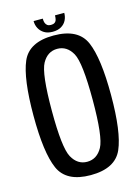

<svg xmlns="http://www.w3.org/2000/svg" viewBox="-118 -838 665 910"><g transform="rotate(-15 215.0 -383.0)"><path d="M212.5 4.5Q333 4.5 368 -75.8Q403 -156 403 -337.5Q403 -518.5 368 -599.5Q333 -680.5 212.5 -680.5Q92 -680.5 57.2 -600Q22.5 -519.5 22.5 -337.5Q22.5 -156 57.8 -75.8Q93 4.5 212.5 4.5ZM212.5 -61Q165 -61 138.8 -108.5Q112.5 -156 112.5 -337.5Q112.5 -520.5 138.8 -567.8Q165 -615 212.5 -615Q260.5 -615 286.8 -567.8Q313 -520.5 313 -337.5Q313 -156 286.8 -108.5Q260.5 -61 212.5 -61ZM214 -698.5Q239.5 -698.5 256.2 -708.5Q273 -718.5 281.2 -734.8Q289.5 -751 289.5 -771H244Q244 -758.5 241.5 -749.8Q239 -741 232.2 -736.5Q225.5 -732 214 -732Q203.5 -732 197 -736.5Q190.5 -741 187.2 -749.5Q184 -758 184 -771H139Q139 -751 147.8 -734.8Q156.5 -718.5 173 -708.5Q189.5 -698.5 214 -698.5Z"/></g></svg>

Font: Anybody Condensed
Style: Regular
Weight: 400
Width: 3
Designer: Tyler Finck
Foundry: Etcetera Type Company
Version: Version 1.113;gftools[0.9.25]